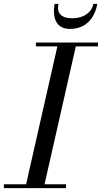

<svg xmlns="http://www.w3.org/2000/svg" viewBox="-60 -969 525 989"><path d="M241 -949Q233.6 -912.6 251.8 -893.8Q270 -875 311 -875Q338.5 -875 361.2 -883.1Q384 -891.2 400.1 -908.2Q416.1 -925.1 421 -949H441Q438.8 -935.5 434.8 -922.6Q430.9 -909.8 424.6 -896.8Q418.2 -883.8 410.1 -872.6Q401.9 -861.4 390.7 -851.6Q379.5 -841.8 366.4 -834.9Q353.2 -828 336.5 -824Q319.8 -820 301 -820Q284.2 -820 270.9 -824Q257.5 -828 248.4 -834.9Q239.2 -841.8 232.8 -851.6Q226.4 -861.5 223.1 -872.6Q219.8 -883.8 218.6 -896.8Q217.4 -909.9 218.1 -922.6Q218.8 -935.4 221 -949ZM-40 -20H74.5L235.5 -730H125V-750H445V-730H330.5L169.5 -20H280V0H-40Z"/></svg>

Font: Bodoni* 11
Style: Italic
Weight: 400
Italic angle: -13°
Version: Version 1.002